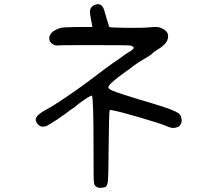

<svg xmlns="http://www.w3.org/2000/svg" viewBox="-20 -759 1040 919"><path d="M433.6 -735.4Q447.3 -742.2 460.9 -736.3Q474.6 -729.5 481.4 -701.2Q488.3 -675.8 500 -639.6Q500 -629.9 509.3 -628.4Q518.6 -627 576.2 -626Q582 -626 584 -626Q662.1 -625 691.4 -627.9Q723.6 -630.9 733.4 -629.9Q743.2 -628.9 756.8 -622.1Q782.2 -610.4 784.2 -590.8Q789.1 -553.7 735.4 -522.5Q716.8 -511.7 708 -502Q699.2 -493.2 668.9 -476.1Q638.7 -459 620.1 -444.3Q605.5 -432.6 572.3 -409.2Q516.6 -369.1 502 -349.6Q497.1 -342.8 499 -338.4Q501 -334 513.7 -327.1Q539.1 -314.5 716.8 -261.7Q808.6 -234.4 833 -217.8Q849.6 -207 849.6 -181.6Q849.6 -168 837.9 -154.3Q818.4 -144.5 803.2 -147Q788.1 -149.4 775.4 -156.2Q748 -168 649.4 -196.8Q550.8 -225.6 516.6 -231.4Q507.8 -233.4 506.3 -232.4Q504.9 -231.4 503.9 -224.6Q502 -215.8 500 -53.7Q499 76.2 497.1 102.1Q495.1 127.9 486.3 134.8Q479.5 139.6 460.4 140.1Q441.4 140.6 431.6 125Q428.7 113.3 428.2 87.4Q427.7 61.5 427.7 -45.9Q427.7 -293.9 419.9 -300.8Q418 -302.7 410.2 -297.9Q399.4 -293 377.4 -277.3Q355.5 -261.7 347.7 -254.9Q338.9 -246.1 316.4 -232.4Q299.8 -217.8 254.4 -187.5Q209 -157.2 198.2 -154.3Q174.8 -148.4 161.1 -164.1Q145.5 -181.6 154.3 -197.8Q163.1 -213.9 201.2 -234.4Q233.4 -251 296.9 -294.4Q360.4 -337.9 383.8 -355.5Q402.3 -370.1 425.8 -386.7Q450.2 -404.3 473.6 -422.9Q518.6 -457 557.6 -482.4Q580.1 -500 593.8 -507.8Q620.1 -522.5 620.1 -530.3Q620.1 -533.2 615.2 -536.6Q610.4 -540 603.5 -541Q593.8 -543 432.6 -543Q271.5 -543 259.8 -542Q246.1 -539.1 235.4 -545.9Q217.8 -554.7 215.8 -571.8Q213.9 -588.9 228.5 -603.5Q238.3 -613.3 259.8 -622.1Q275.4 -627 287.6 -627.9Q299.8 -628.9 351.6 -629.9H421.9L419.9 -643.6Q418 -652.3 414.1 -674.8Q408.2 -702.1 412.6 -715.3Q417 -728.5 433.6 -735.4Z"/></svg>

Font: JasonHandwriting4
Style: Regular
Weight: 400
Version: Version 1.01.21